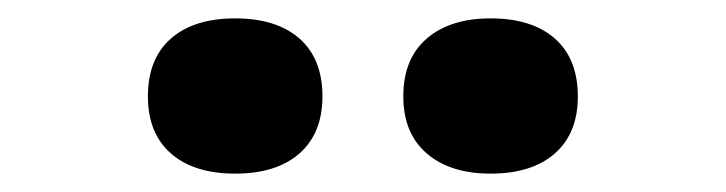

<svg xmlns="http://www.w3.org/2000/svg" viewBox="-20 -888 790 209"><path d="M236 -699Q191 -699 166 -721Q141 -743 141 -783Q141 -824 166 -846Q191 -868 236 -868Q281 -868 306 -846Q331 -824 331 -783Q331 -743 306 -721Q281 -699 236 -699ZM514 -699Q470 -699 444.5 -721Q419 -743 419 -783Q419 -824 444.5 -846Q470 -868 514 -868Q559 -868 584 -846Q609 -824 609 -783Q609 -743 584 -721Q559 -699 514 -699Z"/></svg>

Font: Martian Mono SemiExpanded
Style: Bold
Weight: 700
Width: 6
Designer: Roman Shamin
Foundry: Evil Martians
Version: Version 1.000